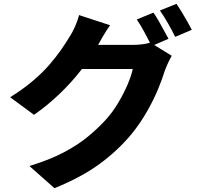

<svg xmlns="http://www.w3.org/2000/svg" viewBox="-20 -891 1040 1005"><path d="M783 -825Q796 -807 810.5 -781.5Q825 -756 838.5 -731Q852 -706 862 -688L774 -650Q758 -681 737 -720.5Q716 -760 696 -789ZM904 -871Q917 -852 932 -827Q947 -802 961 -777.5Q975 -753 984 -735L897 -698Q882 -729 859.5 -768.5Q837 -808 817 -836ZM879 -599Q870 -584 860.5 -563.5Q851 -543 843 -522Q830 -479 807 -423.5Q784 -368 749.5 -307.5Q715 -247 670 -191Q597 -103 501.5 -33Q406 37 265 94L134 -22Q239 -54 313 -93Q387 -132 441 -176.5Q495 -221 538 -269Q571 -306 599.5 -354Q628 -402 648 -449Q668 -496 675 -530H347L397 -656Q411 -656 440 -656Q469 -656 505 -656Q541 -656 576 -656Q611 -656 637.5 -656Q664 -656 674 -656Q698 -656 723.5 -659Q749 -662 767 -668ZM556 -759Q536 -730 517.5 -698.5Q499 -667 490 -650Q455 -589 404 -523.5Q353 -458 290 -398Q227 -338 158 -290L33 -382Q99 -423 149.5 -465.5Q200 -508 236.5 -550Q273 -592 299.5 -630Q326 -668 345 -700Q358 -719 372.5 -751.5Q387 -784 394 -812Z"/></svg>

Font: Noto Sans SC ExtraBold
Style: Regular
Weight: 800
Designer: Ryoko NISHIZUKA 西塚涼子 (kana, bopomofo & ideographs); Paul D. Hunt (Latin, Greek & Cyrillic); Sandoll Communications 산돌커뮤니
Foundry: Adobe
Version: Version 2.004-H2;hotconv 1.0.118;makeotfexe 2.5.65603